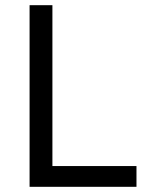

<svg xmlns="http://www.w3.org/2000/svg" viewBox="-20 -720 564 740"><path d="M94 0V-700H182V-80H506V0Z"/></svg>

Font: Inclusive Sans
Style: Regular
Weight: 400
Designer: Olivia King
Foundry: Olivia King
Version: Version 2.004